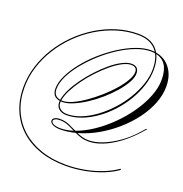

<svg xmlns="http://www.w3.org/2000/svg" viewBox="-290 -1091 1561 1637"><g transform="rotate(20 490.0 -272.5)"><path d="M335 87Q295 87 268 73.5Q241 60 241 41Q241 24 259 13.5Q277 3 306 3Q352 3 388.5 19Q425 35 462 53Q539 26 616.5 -26.5Q694 -79 763.5 -148Q833 -217 887.5 -295.5Q942 -374 973.5 -454Q1005 -534 1005 -607Q1005 -770 887 -797Q913 -744 913 -667Q913 -595 889.5 -521Q866 -447 824.5 -377.5Q783 -308 728 -248Q673 -188 609 -142.5Q545 -97 477.5 -71.5Q410 -46 344 -46Q301 -46 275 -68.5Q249 -91 249 -128Q249 -134 250 -141Q179 -152 179 -227Q179 -283 210 -347.5Q241 -412 293.5 -478Q346 -544 413.5 -604Q481 -664 554.5 -711Q628 -758 700.5 -785.5Q773 -813 835 -813Q852 -813 868 -811Q814 -898 686 -898Q590 -898 496.5 -869Q403 -840 318 -788Q233 -736 162 -665.5Q91 -595 38.5 -511Q-14 -427 -43 -335Q-72 -243 -72 -147Q-72 -33 -32.5 59Q7 151 80 216.5Q153 282 255.5 317.5Q358 353 484 353Q569 353 652 337.5Q735 322 808 293Q881 264 936 225L941 234Q885 274 810.5 303Q736 332 652.5 347.5Q569 363 484 363Q355 363 251 327Q147 291 72.5 224Q-2 157 -42 63Q-82 -31 -82 -147Q-82 -244 -52.5 -338Q-23 -432 30 -517Q83 -602 155 -673Q227 -744 313 -797Q399 -850 493.5 -879Q588 -908 686 -908Q825 -908 881 -809Q964 -794 1013 -729Q1062 -664 1062 -564Q1062 -488 1030.5 -409Q999 -330 943.5 -256Q888 -182 814.5 -118Q741 -54 657 -6.5Q573 41 486 65Q511 76 537.5 83.5Q564 91 595 91Q653 91 722 63.5Q791 36 859.5 -12.5Q928 -61 983 -123L1024 -169H1034L990 -120Q929 -53 860.5 -3Q792 47 724 74Q656 101 597 101Q559 101 528.5 91.5Q498 82 471 69Q401 87 335 87ZM259 -128Q259 -96 283 -76Q307 -56 345 -56Q407 -56 472 -82Q537 -108 599.5 -154Q662 -200 717 -260Q772 -320 813.5 -388.5Q855 -457 879 -528Q903 -599 903 -667Q903 -746 875 -800Q856 -803 835 -803Q774 -803 703 -776Q632 -749 559.5 -702.5Q487 -656 421 -596.5Q355 -537 302.5 -472.5Q250 -408 219.5 -344.5Q189 -281 189 -227Q189 -161 251 -151Q257 -194 283.5 -247.5Q310 -301 350.5 -357Q391 -413 439.5 -465Q488 -517 538 -558.5Q588 -600 635 -624Q682 -648 718 -648Q785 -648 785 -583Q785 -546 759 -499.5Q733 -453 689.5 -403Q646 -353 592 -306Q538 -259 480 -221.5Q422 -184 368 -161.5Q314 -139 272 -139Q265 -139 260 -140Q259 -134 259 -128ZM718 -638Q684 -638 638.5 -614Q593 -590 544 -549Q495 -508 447 -457Q399 -406 359.5 -351Q320 -296 293.5 -244Q267 -192 261 -149Q266 -149 272 -149Q310 -149 361 -172Q412 -195 468 -234Q524 -273 578 -320.5Q632 -368 675.5 -418Q719 -468 745 -513.5Q771 -559 771 -592Q771 -638 718 -638ZM251 41Q251 57 275 67Q299 77 335 77Q388 77 448 58Q416 41 382.5 27Q349 13 306 13Q282 13 266.5 21Q251 29 251 41Z"/></g></svg>

Font: Ballet 16pt
Style: Regular
Weight: 400
Designer: Maximiliano R. Sproviero
Foundry: Omnibus-Type
Version: Version 1.100; ttfautohint (v1.8.3)